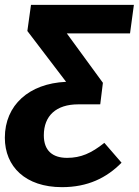

<svg xmlns="http://www.w3.org/2000/svg" viewBox="-41 -551 573 793"><path d="M512 -531H87L72 -423L232 -213H231C79 -206 -21 -117 -21 18C-21 137 64 222 215 222C321 222 399 184 461 121L390 39C336 82 293 101 236 101C177 101 140 72 140 8C140 -73 191 -120 282 -120H372L371 -121L373 -120L384 -209L235 -413H496Z"/></svg>

Font: Fira Sans
Style: Bold Italic
Weight: 700
Italic angle: -8°
Designer: bBox Type GmbH & Carrois Corporate GbR & Edenspiekermann AG
Foundry: bBox Type GmbH & Carrois Corporate GbR & Edenspiekermann AG
Version: Version 4.301;PS 004.301;hotconv 1.0.88;makeotf.lib2.5.64775